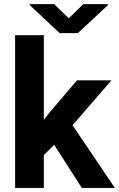

<svg xmlns="http://www.w3.org/2000/svg" viewBox="-20 -923 584 943"><path d="M54.2 0ZM246.1 -211.9 195.3 -161.1V0H54.2V-750H195.3V-334.5L222.7 -369.6L357.9 -528.3H527.3L336.4 -308.1L543.9 0H381.8ZM317.9 -833 389.2 -902.8H509.8V-897.5L362.3 -760.3H272.9L125.5 -898.4V-902.8H246.1Z"/></svg>

Font: Roboto
Style: Bold
Weight: 700
Designer: Google
Version: Version 2.134; 2016; ttfautohint (v1.6)